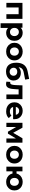

<svg xmlns="http://www.w3.org/2000/svg" viewBox="2696 -3498 996 6427"><g transform="rotate(90 3193.5 -284.0)"><path d="M75 0V-538H610V0H454V-410H230V0Z M1077 8Q1009 8 958 -22Q934 -36 915 -57V194H759V-538H908V-476Q928 -500 955 -516Q1007 -546 1077 -546Q1153 -546 1213.5 -511.5Q1274 -477 1309.5 -415Q1345 -353 1345 -269Q1345 -184 1309.5 -122Q1274 -60 1213.5 -26Q1153 8 1077 8ZM1050 -120Q1089 -120 1119.5 -138Q1150 -156 1168.5 -189.5Q1187 -223 1187 -269Q1187 -316 1168.5 -349Q1150 -382 1119.5 -400Q1089 -418 1050 -418Q1011 -418 980 -400Q949 -382 931 -349Q913 -316 913 -269Q913 -223 931 -189.5Q949 -156 980 -138Q1011 -120 1050 -120Z M1706 8Q1620 8 1553.5 -28Q1487 -64 1449 -126.5Q1411 -189 1411 -269Q1411 -350 1449 -412.5Q1487 -475 1553.5 -510.5Q1620 -546 1706 -546Q1791 -546 1858 -510.5Q1925 -475 1963 -412.5Q2001 -350 2001 -269Q2001 -189 1963 -126.5Q1925 -64 1858 -28Q1791 8 1706 8ZM1706 -120Q1745 -120 1776 -138Q1807 -156 1825 -189.5Q1843 -223 1843 -269Q1843 -316 1825 -349Q1807 -382 1776 -400Q1745 -418 1706 -418Q1667 -418 1636 -400Q1605 -382 1586.5 -349Q1568 -316 1568 -269Q1568 -223 1586.5 -189.5Q1605 -156 1636 -138Q1667 -120 1706 -120Z M2375 12Q2309 12 2255 -7.5Q2201 -27 2161.5 -68.5Q2122 -110 2100.5 -175Q2079 -240 2079 -330Q2079 -394 2090 -447Q2101 -500 2123 -543.5Q2145 -587 2179.5 -620.5Q2214 -654 2260.5 -676.5Q2307 -699 2366 -711L2622 -762L2644 -628L2417 -583Q2397 -579 2371.5 -572.5Q2346 -566 2320.5 -553Q2295 -540 2273.5 -516.5Q2252 -493 2239 -456Q2232 -434 2228 -406Q2233 -411 2238 -416Q2273 -449 2318.5 -466.5Q2364 -484 2420 -484Q2496 -484 2553.5 -453.5Q2611 -423 2643 -368Q2675 -313 2675 -243Q2675 -167 2637 -109.5Q2599 -52 2531.5 -20Q2464 12 2375 12ZM2383 -109Q2422 -109 2452 -126.5Q2482 -144 2498.5 -173.5Q2515 -203 2515 -240Q2515 -277 2498.5 -304.5Q2482 -332 2452 -348Q2422 -364 2382 -364Q2343 -364 2312 -348.5Q2281 -333 2264 -306Q2247 -279 2247 -243Q2247 -206 2264.5 -175.5Q2282 -145 2312.5 -127Q2343 -109 2383 -109Z M2713 -1 2721 -129Q2727 -128 2733 -127.5Q2739 -127 2744 -127Q2772 -127 2788 -143Q2804 -159 2812 -186.5Q2820 -214 2823.5 -249Q2827 -284 2829 -322L2837 -538H3297V0H3141V-410H2971L2966 -315Q2963 -244 2954.5 -184Q2946 -124 2927 -80Q2908 -36 2876 -12.5Q2844 11 2794 11Q2777 11 2756.5 8Q2736 5 2713 -1Z M3710 8Q3618 8 3548.5 -28Q3479 -64 3441.5 -126.5Q3404 -189 3404 -269Q3404 -350 3441 -412.5Q3478 -475 3543 -510.5Q3608 -546 3690 -546Q3769 -546 3832.5 -512.5Q3896 -479 3933 -416.5Q3970 -354 3970 -267Q3970 -258 3969 -246.5Q3968 -235 3967 -225H3560Q3565 -204 3576 -186Q3595 -152 3631 -134.5Q3667 -117 3714 -117Q3757 -117 3789.5 -130Q3822 -143 3849 -169L3932 -79Q3895 -37 3839 -14.5Q3783 8 3710 8ZM3823 -316Q3819 -341 3808 -362Q3791 -393 3761 -410.5Q3731 -428 3691 -428Q3651 -428 3620.5 -410.5Q3590 -393 3573 -362Q3562 -341 3558 -316Z M4090 0V-538H4253L4425 -227L4608 -538H4754L4756 0H4615V-320L4454 -52H4388L4231 -325V0Z M5157 8Q5071 8 5004.5 -28Q4938 -64 4900 -126.5Q4862 -189 4862 -269Q4862 -350 4900 -412.5Q4938 -475 5004.5 -510.5Q5071 -546 5157 -546Q5242 -546 5309 -510.5Q5376 -475 5414 -412.5Q5452 -350 5452 -269Q5452 -189 5414 -126.5Q5376 -64 5309 -28Q5242 8 5157 8ZM5157 -120Q5196 -120 5227 -138Q5258 -156 5276 -189.5Q5294 -223 5294 -269Q5294 -316 5276 -349Q5258 -382 5227 -400Q5196 -418 5157 -418Q5118 -418 5087 -400Q5056 -382 5037.5 -349Q5019 -316 5019 -269Q5019 -223 5037.5 -189.5Q5056 -156 5087 -138Q5118 -120 5157 -120Z M5559 0V-538H5714V-340H5789Q5798 -379 5818 -413Q5855 -475 5920 -510.5Q5985 -546 6068 -546Q6151 -546 6215.5 -510.5Q6280 -475 6317 -412.5Q6354 -350 6354 -269Q6354 -189 6317 -126.5Q6280 -64 6215.5 -28Q6151 8 6068 8Q5985 8 5920 -28Q5855 -64 5818 -126Q5797 -163 5788 -205H5714V0ZM6068 -120Q6106 -120 6135.5 -138Q6165 -156 6182.5 -189.5Q6200 -223 6200 -269Q6200 -316 6182.5 -349Q6165 -382 6135.5 -400Q6106 -418 6068 -418Q6031 -418 6000.5 -400Q5970 -382 5952.5 -349Q5935 -316 5935 -269Q5935 -223 5952.5 -189.5Q5970 -156 6000.5 -138Q6031 -120 6068 -120Z"/></g></svg>

Font: Montserrat Z
Style: Bold
Weight: 700
Designer: Julieta Ulanovsky
Foundry: Julieta Ulanovsky
Version: Version 8.000